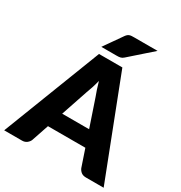

<svg xmlns="http://www.w3.org/2000/svg" viewBox="-224 -1083 1160 1232"><g transform="rotate(30 355.5 -467.0)"><path d="M724 0H593Q571 0 557.5 -10.2Q544 -20.5 537 -36.5L494 -163.5H217L174 -36.5Q168.5 -22.5 154.2 -11.2Q140 0 119 0H-13L269 -728.5H442ZM455.5 -278.5 388 -478Q380.5 -497 372 -522.8Q363.5 -548.5 355 -578.5Q347.5 -548 339 -522Q330.5 -496 323 -477L256 -278.5ZM584.5 -933.5 423 -791Q417 -785.5 411.5 -782.5Q406 -779.5 400 -778Q394 -776.5 387.2 -776Q380.5 -775.5 372 -775.5H259L353.5 -910.5Q359.5 -918.5 365.2 -923.2Q371 -928 377.8 -930.2Q384.5 -932.5 393.2 -933Q402 -933.5 413.5 -933.5Z"/></g></svg>

Font: Lato
Style: Regular
Weight: 900
Designer: Lukasz Dziedzic with Adam Twardoch and Botio Nikoltchev
Foundry: tyPoland Lukasz Dziedzic
Version: Version 2.010; 2014-09-01; http://www.latofonts.com/; ttfaut